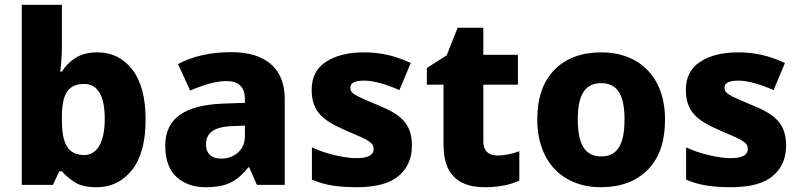

<svg xmlns="http://www.w3.org/2000/svg" viewBox="-20 -780 3375 810"><path d="M241.2 -759.8H71.8V0H203.1L230 -57.1H241.2C255.4 -40.5 273.4 -25.4 295.4 -11.2C317.4 2.9 347.7 9.8 387.2 9.8C448.2 9.8 498 -14.2 536.6 -62.5C575.2 -110.8 594.2 -181.6 594.2 -275.9C594.2 -368.7 575.2 -439 537.6 -487.3C500 -535.2 451.2 -559.1 392.1 -559.1C353.5 -559.1 322.3 -551.3 298.3 -535.6C274.4 -520 255.4 -501 241.2 -478H233.9C237.8 -504.9 241.2 -545.4 241.2 -585ZM334 -425.8C392.6 -425.8 421.9 -376.5 421.9 -277.8C421.9 -179.7 389.2 -126 335.9 -126C264.2 -126 241.2 -177.2 241.2 -272.9V-293.9C242.7 -383.3 267.6 -425.8 334 -425.8Z M956.1 -560.1C868.2 -560.1 791.5 -542.5 731 -509.8L782.2 -397.9C835.4 -420.9 888.7 -438 936 -438C984.4 -438 1013.2 -415 1013.2 -361.8V-346.2L918.9 -342.8C760.7 -336.4 677.2 -281.7 677.2 -166C677.2 -106 693.4 -62 725.1 -33.2C756.8 -4.4 797.4 9.8 846.2 9.8C891.6 9.8 927.2 3.4 953.1 -9.8C979 -22.5 1003.9 -43.9 1027.3 -74.2H1031.2L1064 0H1181.2V-363.8C1181.2 -492.2 1098.6 -560.1 956.1 -560.1ZM1013.2 -250V-206.1C1013.2 -176.8 1003.4 -153.8 984.4 -136.7C964.8 -119.6 940.9 -110.8 913.1 -110.8C876 -110.8 849.1 -128.9 849.1 -169.9C849.1 -216.8 878.4 -245.6 962.4 -248Z M1717.8 -166C1717.8 -262.2 1666 -299.8 1570.8 -337.9C1476.6 -377.9 1458 -385.3 1458 -410.2C1458 -430.2 1477.5 -439.9 1516.1 -439.9C1557.1 -439.9 1610.4 -423.8 1665 -399.9L1712.9 -514.2C1646.5 -544.9 1586.4 -559.1 1516.1 -559.1C1449.2 -559.1 1396 -545.9 1355.5 -519.5C1314.9 -493.2 1294.9 -454.1 1294.9 -401.9C1294.9 -309.6 1340.8 -272 1438 -230C1538.6 -187.5 1556.2 -178.2 1556.2 -150.9C1556.2 -127 1534.7 -112.8 1483.9 -112.8C1460 -112.8 1430.7 -116.7 1396 -124.5C1361.3 -132.3 1327.6 -143.6 1295.9 -158.2V-22C1325.2 -9.8 1354.5 -1.5 1383.3 2.9C1412.1 7.3 1446.3 9.8 1484.9 9.8C1564.9 9.8 1624 -5.9 1661.6 -37.6C1699.2 -69.3 1717.8 -111.8 1717.8 -166Z M2077.6 -124C2042 -124 2019 -143.1 2019 -182.1V-422.9H2165V-548.8H2019V-663.1H1910.6L1864.7 -546.9L1780.8 -493.2V-422.9H1851.1V-175.8C1851.1 -127.4 1858.4 -89.8 1873.5 -63C1903.3 -9.8 1957.5 9.8 2025.9 9.8C2089.8 9.8 2135.3 -2 2170.9 -18.1V-142.1C2140.1 -130.9 2111.3 -124 2077.6 -124Z M2785.6 -275.9C2785.6 -458 2673.8 -559.1 2517.6 -559.1C2433.6 -559.1 2367.7 -534.7 2319.3 -485.8C2271 -436.5 2246.6 -366.7 2246.6 -275.9C2246.6 -93.3 2358.4 9.8 2514.6 9.8C2598.6 9.8 2665 -15.1 2713.4 -64.5C2761.7 -113.8 2785.6 -184.1 2785.6 -275.9ZM2417.5 -275.9C2417.5 -377.4 2446.8 -429.2 2515.6 -429.2C2586.4 -429.2 2614.7 -377.4 2614.7 -275.9C2614.7 -173.8 2586.4 -120.1 2516.6 -120.1C2446.3 -120.1 2417.5 -173.8 2417.5 -275.9Z M3296.4 -166C3296.4 -262.2 3244.6 -299.8 3149.4 -337.9C3055.2 -377.9 3036.6 -385.3 3036.6 -410.2C3036.6 -430.2 3056.2 -439.9 3094.7 -439.9C3135.7 -439.9 3189 -423.8 3243.7 -399.9L3291.5 -514.2C3225.1 -544.9 3165 -559.1 3094.7 -559.1C3027.8 -559.1 2974.6 -545.9 2934.1 -519.5C2893.6 -493.2 2873.5 -454.1 2873.5 -401.9C2873.5 -309.6 2919.4 -272 3016.6 -230C3117.2 -187.5 3134.8 -178.2 3134.8 -150.9C3134.8 -127 3113.3 -112.8 3062.5 -112.8C3038.6 -112.8 3009.3 -116.7 2974.6 -124.5C2939.9 -132.3 2906.2 -143.6 2874.5 -158.2V-22C2903.8 -9.8 2933.1 -1.5 2961.9 2.9C2990.7 7.3 3024.9 9.8 3063.5 9.8C3143.6 9.8 3202.6 -5.9 3240.2 -37.6C3277.8 -69.3 3296.4 -111.8 3296.4 -166Z"/></svg>

Font: Noto Reveo Sans
Style: Regular
Weight: 800
Designer: Monotype Design Team
Foundry: Monotype Imaging Inc.
Version: Version 2.007